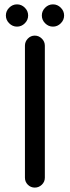

<svg xmlns="http://www.w3.org/2000/svg" viewBox="-20 -850 318 876"><path d="M6.8 -779.3Q6.8 -799.8 22 -814.9Q37.1 -830.1 57.6 -830.1Q78.1 -830.1 93.3 -814.9Q108.4 -799.8 108.4 -779.3Q108.4 -758.8 93.3 -743.7Q78.1 -728.5 57.6 -728.5Q37.1 -728.5 22 -743.7Q6.8 -758.8 6.8 -779.3ZM170.9 -779.3Q170.9 -799.8 186 -814.9Q201.2 -830.1 221.7 -830.1Q242.2 -830.1 257.3 -814.9Q272.5 -799.8 272.5 -779.3Q272.5 -758.8 257.3 -743.7Q242.2 -728.5 221.7 -728.5Q201.2 -728.5 186 -743.7Q170.9 -758.8 170.9 -779.3ZM93.8 -39.1V-641.6Q93.8 -660.2 106.9 -673.8Q120.1 -687.5 138.7 -687.5Q157.2 -687.5 170.9 -673.8Q184.6 -660.2 184.6 -641.6V-39.1Q184.6 -20.5 170.9 -7.3Q157.2 5.9 138.7 5.9Q120.1 5.9 106.9 -7.3Q93.8 -20.5 93.8 -39.1Z"/></svg>

Font: FakePearl
Style: Regular
Weight: 400
Version: Version 1.2